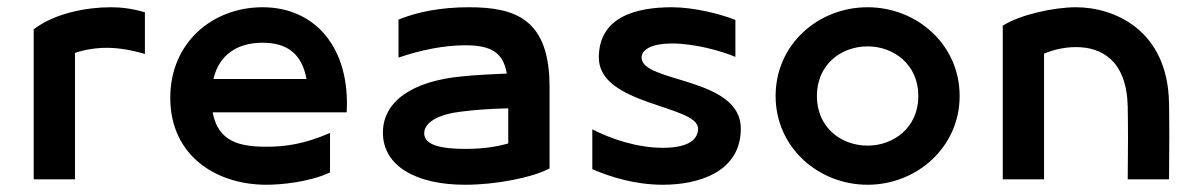

<svg xmlns="http://www.w3.org/2000/svg" viewBox="-20 -495 3310 530"><path d="M73 -414V0H187V-349C214 -358 244 -363 275 -363C307 -363 343 -357 380 -346V-461C343 -472 313 -475 285 -475C221 -475 131 -459 73 -414Z M450 -225C450 -65 577 15 715 15C756 15 833 8 891 -19V-128C819 -97 768 -90 715 -90C643 -90 582 -103 567 -185H937C947 -363 850 -475 705 -475C567 -475 450 -378 450 -225ZM569 -277C586 -347 638 -377 705 -377C770 -377 813 -349 826 -277Z M1037 -129C1037 -37 1128 15 1264 15C1350 15 1450 -5 1497 -30V-255C1497 -439 1407 -475 1275 -475C1196 -475 1132 -462 1080 -441V-336C1142 -357 1205 -370 1265 -370C1334 -370 1369 -351 1379 -292C1337 -290 1290 -288 1254 -284C1118 -271 1037 -215 1037 -129ZM1151 -127C1151 -158 1192 -180 1254 -187C1292 -192 1340 -195 1383 -196V-99C1344 -88 1306 -84 1264 -84C1202 -84 1151 -93 1151 -127Z M2010 -338V-440C1970 -456 1896 -475 1835 -475C1731 -475 1633 -446 1633 -336C1633 -204 1907 -205 1907 -140C1907 -111 1882 -87 1810 -87C1739 -87 1668 -111 1615 -138V-28C1666 -6 1734 15 1810 15C1908 15 2025 -20 2025 -140C2025 -283 1751 -266 1751 -336C1751 -359 1781 -375 1835 -375C1896 -375 1970 -355 2010 -338Z M2375 15C2510 15 2629 -88 2629 -230C2629 -373 2510 -475 2375 -475C2239 -475 2121 -373 2121 -230C2121 -88 2239 15 2375 15ZM2235 -230C2235 -318 2303 -367 2375 -367C2446 -367 2515 -318 2515 -230C2515 -142 2446 -93 2375 -93C2303 -93 2235 -142 2235 -230Z M2748 -424V0H2862V-347C2889 -358 2919 -365 2950 -365C3020 -365 3090 -329 3093 -201C3094 -148 3094 -83 3093 0H3207C3208 -83 3208 -158 3207 -211C3203 -414 3054 -475 2950 -475C2891 -475 2796 -455 2748 -424Z"/></svg>

Font: KT Kiyosuna Sans Bold
Style: Regular
Weight: 700
Designer: [Zen Kaku Gothic] Yoshimichi Ohira
Version: Version 1.010;Glyphs 3.1.2 (3151)